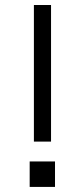

<svg xmlns="http://www.w3.org/2000/svg" viewBox="-20 -735 317 755"><path d="M180.7 -715.3V-178.2H113.3V-715.3ZM196.3 0H96.7V-100.1H196.3Z"/></svg>

Font: AnjaliOldLipi
Style: Regular
Weight: 400
Italic angle: -12°
Designer: Kevin & Siji
Foundry: Kevin & Siji
Version: Version 0.730 2004